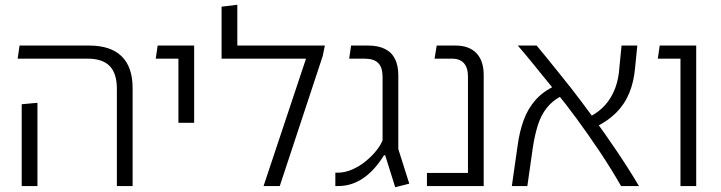

<svg xmlns="http://www.w3.org/2000/svg" viewBox="-20 -780 3024 805"><path d="M470 0V-408Q470 -472 440 -503Q410 -534 348 -534H54L62 -589H354Q444 -589 490 -544Q536 -499 536 -411V0ZM71 0V-343L137 -349V0Z M728 -265V-589H794V-265ZM633 -534 641 -589H766V-534Z M975 -589H1342L1333 -545L1153 0H1085L1263 -534H909V-752L975 -760Z M1637 5 1595 -129H1590Q1572 -100 1551.5 -76.5Q1531 -53 1506.5 -35.5Q1482 -18 1455 -9Q1428 0 1397 0H1386V-56H1395Q1426 -56 1456 -69Q1486 -82 1512 -103Q1538 -124 1557 -147.5Q1576 -171 1584 -192V-458Q1584 -497 1566 -515.5Q1548 -534 1509 -534H1444L1452 -589H1524Q1565 -589 1593.5 -575Q1622 -561 1636 -533Q1650 -505 1650 -464V-155L1696 -10Z M1942 0V-458Q1942 -485 1934 -501.5Q1926 -518 1911.5 -526Q1897 -534 1876 -534H1802L1811 -589H1891Q1946 -589 1977 -557.5Q2008 -526 2008 -465V0ZM1770 0V-55H1973V0Z M2584 0Q2541 -75 2493 -146.5Q2445 -218 2398 -282Q2351 -346 2309 -397Q2281 -431 2258 -459.5Q2235 -488 2215.5 -512Q2196 -536 2180 -555Q2164 -574 2151 -589H2230Q2248 -568 2268 -543Q2288 -518 2314 -486Q2340 -454 2374 -411Q2416 -357 2465.5 -289.5Q2515 -222 2565 -148Q2615 -74 2659 0ZM2126 0 2150 -168Q2158 -228 2175.5 -276Q2193 -324 2225 -360.5Q2257 -397 2309 -421L2333 -377Q2295 -357 2271.5 -326.5Q2248 -296 2235.5 -256.5Q2223 -217 2215 -168L2191 0ZM2476 -247 2452 -290Q2492 -311 2518 -340.5Q2544 -370 2559 -409.5Q2574 -449 2577 -498L2586 -589H2652L2643 -498Q2638 -438 2618.5 -390.5Q2599 -343 2563.5 -307.5Q2528 -272 2476 -247Z M2833 0V-589H2899V0ZM2738 -534 2746 -589H2875V-534Z"/></svg>

Font: Noto Sans Hebrew Thin Light
Style: Regular
Weight: 300
Version: Version 3.001